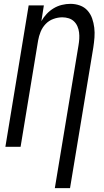

<svg xmlns="http://www.w3.org/2000/svg" viewBox="-20 -763 540 998"><path d="M265 215 388 -527Q391 -544 392 -561Q393 -578 391 -594.5Q389 -611 382.5 -626Q376 -641 364.5 -652Q353 -663 337 -668Q321 -673 304 -673Q281 -673 257.5 -664.5Q234 -656 217 -638Q200 -620 191 -597.5Q182 -575 178 -552L87 0H8L129 -735H208L195 -653Q206 -673 222.5 -690.5Q239 -708 259 -720Q279 -732 301.5 -737.5Q324 -743 346 -743Q372 -743 395.5 -734.5Q419 -726 435 -708Q451 -690 459 -667Q467 -644 470 -619Q473 -594 471 -568Q469 -542 465 -516L344 215Z"/></svg>

Font: Iosevka Algr
Style: Italic
Weight: 400
Italic angle: -9°
Monospace: yes
Designer: Belleve Invis
Foundry: Belleve Invis
Version: Version 26.0.2; ttfautohint (v1.8.3)